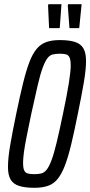

<svg xmlns="http://www.w3.org/2000/svg" viewBox="-20 -887 430 915"><path d="M144 8Q99 8 71 -1Q43 -10 30.5 -31.5Q18 -53 18 -91Q18 -133 28.5 -194.5Q39 -256 57 -343Q75 -430 90 -491Q105 -552 120.5 -592Q136 -632 155 -654.5Q174 -677 200.5 -686.5Q227 -696 265 -696Q310 -696 337.5 -687Q365 -678 377.5 -656.5Q390 -635 390 -596Q390 -556 379.5 -494Q369 -432 351 -345Q334 -260 319.5 -199.5Q305 -139 289.5 -98.5Q274 -58 255 -34.5Q236 -11 209 -1.5Q182 8 144 8ZM144 -57Q163 -57 177 -60.5Q191 -64 202.5 -78.5Q214 -93 225.5 -123.5Q237 -154 250 -208Q263 -262 280 -344Q300 -439 308.5 -493.5Q317 -548 317 -575Q317 -601 311.5 -613Q306 -625 294.5 -628Q283 -631 266 -631Q246 -631 231.5 -627.5Q217 -624 206 -609.5Q195 -595 183.5 -564.5Q172 -534 159.5 -480Q147 -426 129 -344Q116 -281 107 -236.5Q98 -192 94 -161.5Q90 -131 90 -112Q90 -86 95.5 -74.5Q101 -63 113.5 -60Q126 -57 144 -57ZM264 -753H214L209 -861L211 -867H273L265 -757ZM357 -753H311L303 -861L305 -867H369L358 -757Z"/></svg>

Font: Saira UltraCondensed Medium
Style: Italic
Weight: 500
Width: 1
Italic angle: -12°
Designer: Hector Gatti with collaboration of the Omnibus-Type team
Foundry: Omnibus-Type
Version: Version 1.101